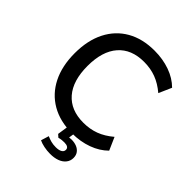

<svg xmlns="http://www.w3.org/2000/svg" viewBox="-249 -853 1189 1189"><g transform="rotate(45 345.5 -259.0)"><path d="M404 10Q299 10 223 -34Q147 -78 106 -159.5Q65 -241 65 -353Q65 -465 106 -546Q147 -627 223 -670.5Q299 -714 404 -714Q477 -714 539 -692Q601 -670 643 -628L606 -544Q560 -583 512 -601Q464 -619 407 -619Q297 -619 237 -550.5Q177 -482 177 -353Q177 -224 237 -155Q297 -86 407 -86Q464 -86 512 -104Q560 -122 606 -161L643 -77Q601 -35 539 -12.5Q477 10 404 10ZM398 196Q371 196 344 190.5Q317 185 299 176L315 124Q333 132 351.5 137Q370 142 394 142Q420 142 435 133.5Q450 125 450 109Q450 96 440 89.5Q430 83 411 83Q401 83 389.5 84Q378 85 364 89L346 73L360 -20H419L407 58L379 47Q390 43 404 41Q418 39 430 39Q455 39 475 47Q495 55 507 71Q519 87 519 111Q519 137 503.5 156.5Q488 176 461 186Q434 196 398 196Z"/></g></svg>

Font: NunitoSans_10ptSemiBold
Style: Regular
Weight: 600
Designer: Vernon Adams
Foundry: Vernon Adams
Version: Version 3.101;gftools[0.9.27]